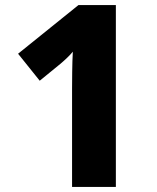

<svg xmlns="http://www.w3.org/2000/svg" viewBox="-20 -734 618 754"><path d="M435 0V-714H288L51 -523L136 -417L218 -484Q230 -494 244 -507.5Q258 -521 266 -531Q264 -496 263.5 -450.5Q263 -405 263 -385V0Z"/></svg>

Font: Noto Sans Arabic Extra
Style: Regular
Weight: 800
Designer: Nadine Chahine - Monotype Design Team
Foundry: Monotype Imaging Inc.
Version: Version 1.902